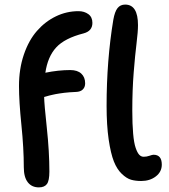

<svg xmlns="http://www.w3.org/2000/svg" viewBox="-20 -768 739 839"><path d="M597.2 22.9Q571.8 22.9 552.5 17.3Q533.2 11.7 512.2 -8.3Q491.2 -28.3 477.5 -62.7Q463.9 -97.2 454.8 -158.9Q445.8 -220.7 445.8 -305.2Q445.8 -504.4 475.1 -681.2Q481.4 -717.3 493.7 -732.7Q505.9 -748 526.9 -748Q583 -748 583 -658.2Q583 -629.9 576.7 -578.9Q570.3 -527.8 564.2 -451.4Q558.1 -375 558.1 -285.2Q558.1 -225.1 561.8 -184.1Q565.4 -143.1 572.8 -121.8Q580.1 -100.6 588.4 -91.8Q596.7 -83 607.9 -83Q621.1 -83 633.3 -87.4Q645.5 -91.8 650.9 -91.8Q687 -91.8 687 -48.8Q687 -17.1 660.9 2.9Q634.8 22.9 597.2 22.9ZM149.9 50.8Q118.7 50.8 101.3 28.3Q84 5.9 84 -37.1Q84 -119.6 73.5 -222.2Q63 -324.7 63 -392.1Q63 -466.8 84.2 -529.3Q105.5 -591.8 141.4 -632.8Q177.2 -673.8 224.1 -696.5Q271 -719.2 323.2 -719.2Q348.1 -719.2 366 -706.3Q383.8 -693.4 383.8 -668Q383.8 -632.3 345.2 -622.1Q262.7 -601.1 225.6 -560.8Q188.5 -520.5 178.2 -450.2Q235.4 -461.9 287.1 -461.9Q318.4 -461.9 335.2 -446.3Q352.1 -430.7 352.1 -403.8Q352.1 -387.2 341.8 -377Q331.5 -366.7 311 -366.2Q297.4 -365.7 284.2 -364.7Q271 -363.8 261.2 -362.5Q251.5 -361.3 240.2 -359.6Q229 -357.9 222.9 -356.7Q216.8 -355.5 207.3 -353.3Q197.8 -351.1 194.6 -350.3Q191.4 -349.6 182.6 -346.9Q173.8 -344.2 172.9 -344.2Q173.3 -314 184.6 -209.2Q195.8 -104.5 195.8 -18.1Q195.8 21.5 185.1 36.1Q174.3 50.8 149.9 50.8Z"/></svg>

Font: Shantell Sans Bouncy
Style: Regular
Weight: 500
Designer: Stephen Nixon, Anya Danilova, Shantell Martin
Foundry: Arrow Type
Version: Version 1.006;[9816181b4]